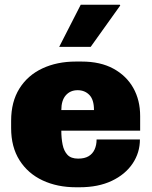

<svg xmlns="http://www.w3.org/2000/svg" viewBox="-20 -781 641 811"><path d="M301 10Q222 10 160 -19Q98 -48 62.5 -104Q27 -160 27 -240V-271Q27 -351 62 -407Q97 -463 159 -492Q221 -521 300 -521H325Q404 -521 459 -491Q514 -461 543 -409.5Q572 -358 572 -291V-229H239Q239 -197 244.5 -170Q250 -143 265 -127Q280 -111 310 -111Q337 -111 354 -121Q371 -131 379.5 -149.5Q388 -168 388 -192H571Q571 -136 540 -90Q509 -44 452 -17Q395 10 316 10ZM239 -316H377Q377 -360 357.5 -380Q338 -400 308 -400Q277 -400 258 -378.5Q239 -357 239 -316ZM230 -583 321 -761H486L488 -758L363 -583Z"/></svg>

Font: Chivo Medium Black
Style: Regular
Weight: 900
Version: Version 2.002